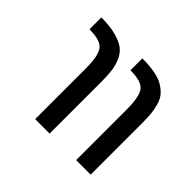

<svg xmlns="http://www.w3.org/2000/svg" viewBox="-82 -639 665 665"><g transform="rotate(-45 250.5 -306.5)"><path d="M397.9 -285.2H456.1Q456.1 -250.5 451.4 -224.6Q446.8 -198.7 436.5 -181.4Q426.3 -164.1 413.6 -153.1Q400.9 -142.1 381.6 -136.5Q362.3 -130.9 343 -128.9Q323.7 -127 296.9 -127H44.9V-198.2H293Q356.4 -198.2 377.2 -215.1Q397.9 -231.9 397.9 -285.2ZM397.9 -485.8H456.1Q456.1 -444.3 448.5 -415.3Q440.9 -386.2 428.7 -369.4Q416.5 -352.5 395 -343Q373.5 -333.5 351.6 -330.8Q329.6 -328.1 296.9 -328.1H44.9V-398.9H293Q356.4 -398.9 377.2 -415.8Q397.9 -432.6 397.9 -485.8Z"/></g></svg>

Font: LT Superior
Style: Regular
Weight: 400
Designer: Daniel Lyons
Foundry: LyonsType
Version: Version 1.000